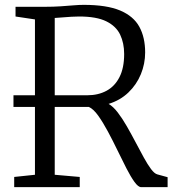

<svg xmlns="http://www.w3.org/2000/svg" viewBox="-20 -771 719 791"><path d="M38.5 0V-42L124 -51V-691L44 -703V-743H165Q200.5 -743 229.8 -745Q259 -747 282.8 -749Q306.5 -751 325 -751Q419.5 -751 474.8 -727.8Q530 -704.5 554 -660.8Q578 -617 578 -555Q578 -508 560.2 -465Q542.5 -422 508.8 -389.8Q475 -357.5 427.5 -343Q446.5 -332 465.2 -307.5Q484 -283 502.5 -250.8Q521 -218.5 538.5 -185.2Q556 -152 572 -122.8Q588 -93.5 602.2 -74.5Q616.5 -55.5 628.5 -52.5L670.5 -41V0H561.5Q549.5 0 534 -21.5Q518.5 -43 500.8 -77.5Q483 -112 463.8 -152Q444.5 -192 424.5 -229.2Q404.5 -266.5 384.8 -294.2Q365 -322 346 -330.5H35.5V-378.5H339Q384.5 -378.5 418.8 -397Q453 -415.5 472.2 -453.2Q491.5 -491 491.5 -548.5Q491.5 -593.5 475 -628.2Q458.5 -663 418.2 -683Q378 -703 306 -703Q291 -703 274.2 -702Q257.5 -701 240 -699.5Q222.5 -698 205.5 -697V-51L308.5 -42V0Z"/></svg>

Font: Merriweather 24pt Light
Style: Regular
Weight: 300
Designer: Eben Sorkin
Foundry: Eben Sorkin
Version: Version 2.100